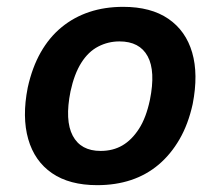

<svg xmlns="http://www.w3.org/2000/svg" viewBox="-20 -531 642 561"><path d="M264 10Q183 10 132 -25Q81 -60 62.5 -124.5Q44 -189 61 -275Q74 -334 99 -378Q124 -422 160 -451.5Q196 -481 241 -496Q286 -511 340 -511Q421 -511 472 -476Q523 -441 541.5 -377.5Q560 -314 543 -227Q530 -168 504.5 -124Q479 -80 443.5 -50Q408 -20 363 -5Q318 10 264 10ZM274 -90Q310 -90 337.5 -106Q365 -122 386 -154.5Q407 -187 418 -239Q435 -323 411.5 -366.5Q388 -410 329 -410Q296 -410 267 -395Q238 -380 217.5 -347.5Q197 -315 186 -264Q169 -179 192.5 -134.5Q216 -90 274 -90Z"/></svg>

Font: Nunito Sans 7pt SemiCondensed
Style: Bold Italic
Weight: 700
Width: 4
Italic angle: -9°
Designer: Vernon Adams
Foundry: Vernon Adams
Version: Version 3.101;gftools[0.9.27]